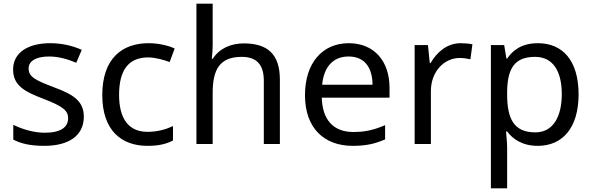

<svg xmlns="http://www.w3.org/2000/svg" viewBox="-20 -780 3209 1040"><path d="M434 -148C434 -234 375 -269 273 -307C170 -346 135 -364 135 -409C135 -449 174 -474 246 -474C298 -474 348 -459 393 -440L423 -510C373 -532 317 -546 252 -546C132 -546 51 -495 51 -404C51 -316 113 -284 217 -244C322 -204 349 -180 349 -140C349 -92 311 -61 222 -61C159 -61 94 -83 52 -104V-24C93 -2 145 10 220 10C351 10 434 -44 434 -148Z M779 10C840 10 881 0 917 -19V-97C880 -80 836 -66 778 -66C677 -66 625 -137 625 -266C625 -400 676 -469 783 -469C820 -469 867 -456 899 -444L926 -517C894 -533 839 -546 785 -546C641 -546 534 -463 534 -265C534 -75 636 10 779 10Z M1132 -537V-760H1044V0H1132V-277C1132 -402 1169 -472 1289 -472C1371 -472 1409 -429 1409 -343V0H1496V-349C1496 -486 1430 -545 1300 -545C1231 -545 1167 -517 1133 -462H1127C1130 -483 1132 -511 1132 -537Z M1869 -546C1727 -546 1632 -440 1632 -264C1632 -85 1737 10 1890 10C1963 10 2011 -1 2066 -25V-102C2010 -78 1962 -65 1894 -65C1787 -65 1726 -130 1723 -251H2090V-304C2090 -450 2006 -546 1869 -546ZM1868 -474C1957 -474 1997 -412 1998 -321H1725C1734 -417 1784 -474 1868 -474Z M2476 -546C2401 -546 2346 -497 2312 -438H2308L2298 -536H2226V0H2314V-286C2314 -394 2387 -466 2470 -466C2488 -466 2511 -463 2528 -459L2539 -540C2521 -544 2496 -546 2476 -546Z M2894 -546C2807 -546 2759 -509 2727 -463H2723L2711 -536H2639V240H2727V20C2727 -5 2723 -45 2721 -68H2727C2758 -26 2810 10 2893 10C3026 10 3114 -86 3114 -269C3114 -454 3026 -546 2894 -546ZM2878 -472C2977 -472 3023 -392 3023 -270C3023 -150 2977 -63 2880 -63C2763 -63 2727 -137 2727 -269V-286C2729 -411 2769 -472 2878 -472Z"/></svg>

Font: Noto Sans Caucasian Albanian
Style: Regular
Weight: 400
Designer: Monotype Design Team
Foundry: Monotype Imaging Inc.
Version: Version 2.005